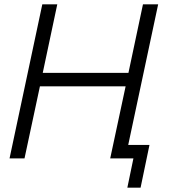

<svg xmlns="http://www.w3.org/2000/svg" viewBox="-20 -730 800 885"><path d="M709 -710 571 -62H669L628 135H567L595 0H488L559 -332H164L93 0H24L175 -710H244L177 -394H572L639 -710Z"/></svg>

Font: Raleway-v4020
Style: Italic
Weight: 400
Italic angle: -12°
Designer: Matt McInerney, Pablo Impallari, Rodrigo Fuenzalida
Foundry: Matt McInerney, Pablo Impallari, Rodrigo Fuenzalida
Version: Version 4.020;PS 004.020;hotconv 1.0.88;makeotf.lib2.5.64775